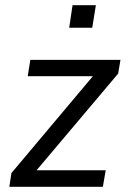

<svg xmlns="http://www.w3.org/2000/svg" viewBox="-20 -721 494 741"><path d="M16 0 24 -53 357 -449 356 -427H87L97 -490H445L436 -437L101 -40L102 -64H388L377 0ZM247 -614 260 -701H350L336 -614Z"/></svg>

Font: Nunito Sans 10pt SemiCondensed
Style: Italic
Weight: 400
Width: 4
Italic angle: -9°
Designer: Vernon Adams
Foundry: Vernon Adams
Version: Version 3.101;gftools[0.9.27]